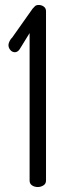

<svg xmlns="http://www.w3.org/2000/svg" viewBox="-20 -752 274 772"><path d="M132 0Q119 0 109 -6.5Q99 -13 99 -26V-619L59 -554Q55 -548 50 -545Q45 -542 40 -542Q29 -542 21.5 -551Q14 -560 14 -571Q14 -578 19 -587.5Q24 -597 29 -601L111 -717Q116 -723 121 -727.5Q126 -732 136 -732Q147 -732 156 -725.5Q165 -719 165 -707V-26Q165 -13 154.5 -6.5Q144 0 132 0Z"/></svg>

Font: Dosis
Style: Regular
Weight: 400
Designer: EdgarTolentino, PabloImpallari, IginoMarini
Foundry: EdgarTolentino, PabloImpallari, IginoMarini
Version: Version 3.001; ttfautohint (v1.8.2)